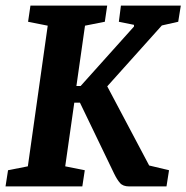

<svg xmlns="http://www.w3.org/2000/svg" viewBox="-25 -668 668 688"><path d="M-5.2 0 3.8 -58 74.8 -72 146 -576 75.6 -590 84.1 -648H359.1L350.6 -590L279.6 -576L248.8 -359.9H264L455.1 -572.9V-579L400.9 -590L408.3 -648H622.9L613.6 -590L555 -576.8L359.3 -358.6L509.5 -75L580.7 -58L571.6 0H437.9Q415.6 0 405 -12.3Q394.3 -24.5 383.8 -46.2L261.4 -300.2H241.2L208.7 -72L278.8 -58L270 0Z"/></svg>

Font: Faustina Light
Style: Italic
Weight: 300
Italic angle: -8°
Designer: Alfonso Garcia
Foundry: http://www.omnibus-type.com
Version: Version 1.200